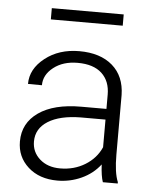

<svg xmlns="http://www.w3.org/2000/svg" viewBox="-52 -752 640 804"><g transform="rotate(5 268.0 -349.5)"><path d="M48.8 0ZM409.7 0Q400.9 -24.9 398.4 -73.7Q367.7 -33.7 320.1 -12Q272.5 9.8 219.2 9.8Q143.1 9.8 95.9 -32.7Q48.8 -75.2 48.8 -140.1Q48.8 -217.3 113 -262.2Q177.2 -307.1 292 -307.1H397.9V-367.2Q397.9 -423.8 363 -456.3Q328.1 -488.8 261.2 -488.8Q200.2 -488.8 160.2 -457.5Q120.1 -426.3 120.1 -382.3L61.5 -382.8Q61.5 -445.8 120.1 -491.9Q178.7 -538.1 264.2 -538.1Q352.5 -538.1 403.6 -493.9Q454.6 -449.7 456.1 -370.6V-120.6Q456.1 -43.9 472.2 -5.9V0ZM226.1 -42Q284.7 -42 330.8 -70.3Q377 -98.6 397.9 -146V-262.2H293.5Q206.1 -261.2 156.7 -230.2Q107.4 -199.2 107.4 -145Q107.4 -100.6 140.4 -71.3Q173.3 -42 226.1 -42ZM435.5 -660.2H133.3V-707.5H435.5Z"/></g></svg>

Font: Roboto Light
Style: Regular
Weight: 300
Designer: Google
Version: Version 2.134; 2016; ttfautohint (v1.6)